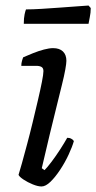

<svg xmlns="http://www.w3.org/2000/svg" viewBox="-20 -674 348 694"><path d="M130 0Q117 0 98.5 -7.5Q80 -15 65 -25Q50 -35 47 -42Q51 -54 59 -83Q67 -112 77.5 -151Q88 -190 98 -231.5Q108 -273 117 -311.5Q126 -350 131.5 -378Q137 -406 137 -417Q137 -428 130 -432Q123 -436 111 -436H57Q57 -445 59.5 -454Q62 -463 64 -467Q80 -474 100 -482Q120 -490 139 -495Q158 -500 172 -500Q195 -500 207.5 -488Q220 -476 220 -454Q220 -445 216 -422.5Q212 -400 203.5 -366Q195 -332 184 -287Q173 -242 159.5 -187Q146 -132 131 -66L141 -59Q151 -69 166.5 -89.5Q182 -110 197.5 -134Q213 -158 223 -176Q232 -176 238.5 -172Q245 -168 247 -164Q241 -143 228 -115Q215 -87 197.5 -60.5Q180 -34 162.5 -17Q145 0 130 0ZM66 -588Q66 -609 69 -622.5Q72 -636 74 -640Q98 -640 130.5 -642Q163 -644 196.5 -646.5Q230 -649 258 -651Q286 -653 300 -654L308 -645Q308 -628 304.5 -611.5Q301 -595 300 -588Z"/></svg>

Font: Texturina 12pt Light
Style: Italic
Weight: 300
Italic angle: -11°
Designer: Guillermo Torres Carreño
Foundry: Omnibus-Type
Version: Version 1.002